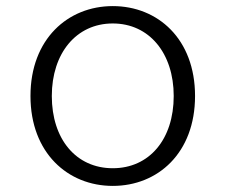

<svg xmlns="http://www.w3.org/2000/svg" viewBox="-20 -596 740 630"><path d="M80 -281C80 -94 203 14 350 14C498 14 620 -94 620 -281C620 -468 498 -576 350 -576C203 -576 80 -468 80 -281ZM550 -281C550 -139 470 -44 350 -44C230 -44 150 -139 150 -281C150 -421 230 -519 350 -519C470 -519 550 -421 550 -281Z"/></svg>

Font: Kawkab Mono Light
Style: Regular
Weight: 300
Monospace: yes
Designer: Abdullah Arif
Foundry: Abdullah Arif
Version: Version 1.000;PS 000.500;hotconv 1.0.88;makeotf.lib2.5.64775